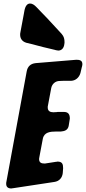

<svg xmlns="http://www.w3.org/2000/svg" viewBox="-20 -1071 486 1086"><path d="M345 -831C345 -850 342 -864 329 -879L282 -930C257 -957 234 -982 211 -1005L187 -1030C174 -1044 162 -1051 150 -1051C134 -1051 123 -1037 118 -1010L115 -993C110 -966 105 -940 100 -913L95 -886C94 -883 94 -879 94 -874C94 -857 102 -837 129 -829L158 -822C202 -810 246 -799 290 -789L297 -787C302 -786 307 -785 310 -785C325 -785 341 -795 344 -822ZM288 -42C315 -46 332 -65 335 -92L337 -120C337 -143 332 -157 305 -157L300 -156H298L234 -146C214 -146 201 -150 201 -173L202 -177V-179L222 -285C229 -324 265 -327 297 -327H320C323 -327 327 -327 330 -328C353 -330 366 -341 369 -362L375 -400C375 -424 367 -438 340 -438H312C308 -438 304 -438 301 -437L282 -436C263 -436 250 -443 250 -463C250 -468 250 -471 251 -473L270 -574C275 -597 294 -613 317 -613L340 -614H383C408 -615 428 -633 435 -658C438 -670 440 -681 443 -692L444 -695C445 -700 446 -704 446 -708C446 -729 431 -733 412 -733L182 -714C153 -711 136 -695 131 -667L16 -42C15 -39 15 -36 15 -31C15 -14 25 -5 44 -5L49 -6H51Z"/></svg>

Font: Bangerz
Style: Bold
Weight: 700
Designer: vernon adams
Foundry: Vernon Adams
Version: Version 2.10;December 28, 2023;FontCreator 13.0.0.2683 64-bi